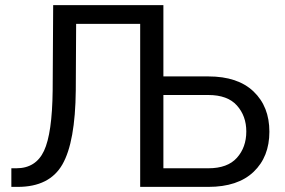

<svg xmlns="http://www.w3.org/2000/svg" viewBox="-20 -731 1115 751"><path d="M619.1 -710.9V-432.1H794.9Q910.2 -432.1 971.9 -373Q1033.7 -314 1033.7 -215.8Q1033.7 -117.7 971.9 -58.8Q910.2 0 794.9 0H528.3V-637.7H277.8L276.4 -377.4Q274.4 -175.8 224.1 -87.9Q173.8 0 49.3 0H24.4V-72.8H43.9Q120.1 -72.8 152.1 -140.9Q184.1 -209 186 -377.4L188 -710.9ZM619.1 -359.4V-72.8H794.9Q870.1 -72.8 906.7 -113.8Q943.4 -154.8 943.4 -216.8Q943.4 -277.3 906.7 -318.4Q870.1 -359.4 794.9 -359.4Z"/></svg>

Font: Roboto Web
Style: Regular
Weight: 400
Designer: Google
Version: Version 1.200310; 2013